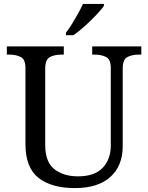

<svg xmlns="http://www.w3.org/2000/svg" viewBox="-20 -951 757 981"><path d="M362 10Q244 10 177 -42Q110 -94 110 -216V-604Q110 -648 85.5 -660Q61 -672 28 -672H15V-714H306V-672H293Q259 -672 235 -659.5Q211 -647 211 -600V-210Q211 -123 258 -86.5Q305 -50 378 -50Q464 -50 505 -94Q546 -138 546 -206V-604Q546 -648 521.5 -660Q497 -672 464 -672H451V-714H702V-672H689Q655 -672 631 -659.5Q607 -647 607 -600V-204Q607 -104 544 -47Q481 10 362 10ZM317 -784Q332 -803 348 -829Q364 -855 379 -882Q394 -909 404 -931H511V-921Q502 -908 484 -888Q466 -868 443.5 -846Q421 -824 398 -804.5Q375 -785 355 -771H317Z"/></svg>

Font: Noto Serif Toto
Style: Regular
Weight: 400
Designer: Monotype Design Team
Foundry: Monotype Imaging Inc.
Version: Version 2.001